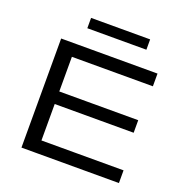

<svg xmlns="http://www.w3.org/2000/svg" viewBox="-141 -929 1017 1057"><g transform="rotate(20 368.0 -401.0)"><path d="M98 0V-639H188V0ZM104.5 0V-74.5H669V0ZM145 -288V-361.5H650.5V-288ZM104.5 -564.5V-639H662.5V-564.5ZM214 -741.5V-802H560V-741.5Z"/></g></svg>

Font: Anek Latin Expanded
Style: Regular
Weight: 400
Width: 7
Designer: Yesha Goshar
Foundry: Ek Type
Version: Version 1.003